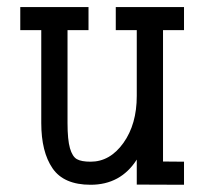

<svg xmlns="http://www.w3.org/2000/svg" viewBox="-20 -508 570 536"><path d="M493.7 -488.3V-423.8H435.1V-57.1L493.7 -56.6V7.8L361.8 7.3V-62.5Q316.9 7.8 232.9 7.8Q158.2 7.8 126.7 -38.1Q95.2 -84 95.2 -164.6V-423.8H36.6V-488.3H227.1V-423.8H168.5V-164.6Q168.5 -117.7 175.3 -94.2Q182.1 -70.8 194.6 -63.7Q207 -56.6 232.9 -56.6Q287.1 -56.6 324.5 -108.9Q361.8 -161.1 361.8 -240.2V-423.8H303.2V-488.3Z"/></svg>

Font: AzarMehrMonospaced
Style: SerifBold
Weight: 1
Designer: Amin Abedi
Version: Version 1.00